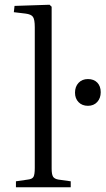

<svg xmlns="http://www.w3.org/2000/svg" viewBox="-20 -787 443 806"><path d="M46.9 -1V-25.9L97.2 -33.2Q115.2 -35.2 120.6 -44.7Q126 -54.2 126 -82V-672.9Q126 -705.1 118.4 -716.1Q110.8 -727.1 86.9 -730L38.1 -735.8L41 -762.2L188 -767.1L196.8 -758.8V-79.1Q196.8 -55.7 202.4 -45.9Q208 -36.1 225.1 -33.2L276.9 -25.9V-1ZM294.9 -397.9Q294.9 -423.3 309.8 -439.2Q324.7 -455.1 349.1 -455.1Q374 -455.1 388.4 -440.2Q402.8 -425.3 402.8 -399.9Q402.8 -375 388.2 -358.9Q373.5 -342.8 349.1 -342.8Q324.7 -342.8 309.8 -358.2Q294.9 -373.5 294.9 -397.9Z"/></svg>

Font: Literata Light
Style: Regular
Weight: 300
Designer: Latin by Veronika Burian and Jose Scaglione. Greek by Irene Vlachou. Cyrillic by Vera Evstafieva.
Foundry: TypeTogether
Version: Version 3.021